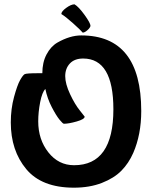

<svg xmlns="http://www.w3.org/2000/svg" viewBox="-20 -839 704 889"><path d="M322 30Q173 30 101.5 -56Q30 -142 30 -272Q30 -335 45 -390Q60 -445 73 -468Q86 -491 94 -495.5Q102 -500 157 -500H176Q176 -550 195.5 -587Q215 -624 246 -642Q304 -675 356 -675Q634 -675 634 -325Q634 -216 597 -131Q576 -83 542 -48.5Q508 -14 451.5 8Q395 30 322 30ZM505 -333Q505 -568 365 -568Q325 -568 303.5 -545Q282 -522 282 -486.5Q282 -451 304.5 -403Q327 -355 350 -327L372 -299Q372 -287 335 -276.5Q298 -266 276 -266Q271 -266 255.5 -285Q240 -304 219.5 -343.5Q199 -383 190 -427Q175 -412 166 -366Q157 -320 157 -277Q157 -193 204 -133.5Q251 -74 323 -74Q505 -74 505 -333ZM363 -688Q353 -700 318.5 -731Q284 -762 264 -774Q264 -786 286.5 -802.5Q309 -819 325 -819Q344 -808 371.5 -770Q399 -732 399 -719Q397 -710 384.5 -699Q372 -688 363 -688Z"/></svg>

Font: Bubblegum Sans
Style: Regular
Weight: 400
Designer: Angel Koziupa and Alejandro Paul
Foundry: Angel Koziupa and Alejandro Paul
Version: Version 1.001